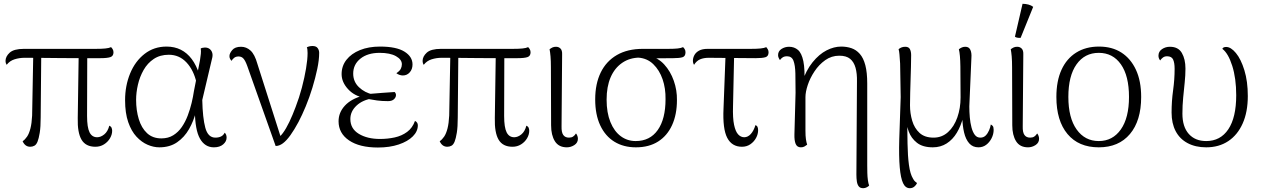

<svg xmlns="http://www.w3.org/2000/svg" viewBox="-20 -762 6657 1010"><path d="M482 10Q431 10 409 -27Q387 -64 389 -141L394 -482H439L438 -152Q438 -92 451 -66Q464 -40 491 -40Q510 -40 528.5 -55Q547 -70 555 -101Q564 -97 567 -89.5Q570 -82 570 -74Q570 -54 558.5 -34.5Q547 -15 527 -2.5Q507 10 482 10ZM139 10Q112 10 99 -19Q112 -28 122.5 -43.5Q133 -59 140 -86Q147 -113 149 -154L155 -480H197L194 -144Q194 -94 189 -63.5Q184 -33 177.5 -17Q171 -1 161 4.5Q151 10 139 10ZM15 -421Q9 -430 9 -441Q9 -465 31 -485Q53 -505 106 -505H484Q515 -505 534.5 -507Q554 -509 564 -514Q568 -511 572.5 -503.5Q577 -496 577 -487Q577 -467 560.5 -461.5Q544 -456 508 -456Q457 -456 405 -456Q353 -456 302.5 -456.5Q252 -457 203 -457.5Q154 -458 109 -458Q82 -458 56.5 -450Q31 -442 15 -421Z M818 13Q788 13 756.5 -0.5Q725 -14 698 -43Q671 -72 654.5 -119.5Q638 -167 638 -235Q638 -311 664.5 -375.5Q691 -440 740.5 -478.5Q790 -517 856 -517Q898 -517 931 -500.5Q964 -484 988.5 -451.5Q1013 -419 1029 -369L1014 -326Q999 -393 961 -433.5Q923 -474 868 -474Q822 -474 789 -452Q756 -430 735.5 -394Q715 -358 705.5 -316.5Q696 -275 696 -237Q696 -182 710 -135.5Q724 -89 753.5 -61.5Q783 -34 829 -34Q865 -34 891.5 -50.5Q918 -67 936.5 -94Q955 -121 967.5 -154Q980 -187 988 -220.5Q996 -254 1000 -282L1032 -445Q1035 -465 1036.5 -479Q1038 -493 1036 -507Q1039 -509 1045.5 -510.5Q1052 -512 1058 -512Q1074 -512 1084 -503.5Q1094 -495 1097 -482Q1100 -469 1095 -452L1044 -236Q1046 -142 1060 -90Q1074 -38 1113 -38Q1130 -38 1142.5 -44Q1155 -50 1162 -64Q1172 -55 1172 -38Q1172 -18 1154 -2.5Q1136 13 1105 13Q1058 13 1032 -32.5Q1006 -78 1005 -181L1011 -175Q999 -126 974.5 -83Q950 -40 911.5 -13.5Q873 13 818 13Z M1430 6 1281 -414Q1271 -442 1261 -453.5Q1251 -465 1235 -465Q1221 -465 1212 -458Q1203 -451 1198 -442Q1194 -446 1190.5 -452Q1187 -458 1187 -467Q1187 -481 1201.5 -498.5Q1216 -516 1248 -516Q1276 -516 1298 -496Q1320 -476 1334 -426L1460 -31L1437 -35Q1451 -39 1468 -62Q1485 -85 1502 -120.5Q1519 -156 1535 -199Q1554 -248 1568 -301Q1582 -354 1590 -402Q1598 -450 1598 -483Q1598 -493 1597 -501.5Q1596 -510 1594 -513Q1599 -516 1607 -518Q1615 -520 1624 -520Q1643 -520 1651 -509Q1659 -498 1659 -484Q1659 -447 1649 -399.5Q1639 -352 1623.5 -301Q1608 -250 1588.5 -203Q1569 -156 1550 -120Q1528 -79 1507.5 -50.5Q1487 -22 1468 -8Q1449 6 1430 6Z M1968 14Q1871 14 1816 -23.5Q1761 -61 1761 -124Q1761 -170 1794 -206Q1827 -242 1890 -259L1899 -247Q1845 -256 1811 -293Q1777 -330 1777 -372Q1777 -415 1802.5 -447.5Q1828 -480 1873.5 -498.5Q1919 -517 1979 -517Q2065 -517 2107.5 -490.5Q2150 -464 2150 -423Q2150 -398 2135.5 -381.5Q2121 -365 2099 -365Q2090 -365 2080.5 -368.5Q2071 -372 2065 -377Q2082 -388 2088 -399.5Q2094 -411 2094 -424Q2094 -449 2063 -466.5Q2032 -484 1977 -484Q1914 -484 1876 -453.5Q1838 -423 1838 -375Q1838 -332 1868.5 -303Q1899 -274 1942 -265L1943 -245Q1888 -237 1855.5 -206.5Q1823 -176 1823 -136Q1823 -85 1867.5 -58Q1912 -31 1979 -31Q2019 -31 2056 -39Q2093 -47 2121.5 -68Q2150 -89 2163 -126Q2171 -122 2174.5 -116Q2178 -110 2178 -103Q2178 -71 2151.5 -44.5Q2125 -18 2077.5 -2Q2030 14 1968 14ZM2021 -230Q1989 -230 1963.5 -233.5Q1938 -237 1918 -241L1923 -268Q1959 -271 1991 -273.5Q2023 -276 2056 -278Q2063 -271 2063 -262Q2063 -250 2052.5 -240Q2042 -230 2021 -230Z M2676 10Q2625 10 2603 -27Q2581 -64 2583 -141L2588 -482H2633L2632 -152Q2632 -92 2645 -66Q2658 -40 2685 -40Q2704 -40 2722.5 -55Q2741 -70 2749 -101Q2758 -97 2761 -89.5Q2764 -82 2764 -74Q2764 -54 2752.5 -34.5Q2741 -15 2721 -2.5Q2701 10 2676 10ZM2333 10Q2306 10 2293 -19Q2306 -28 2316.5 -43.5Q2327 -59 2334 -86Q2341 -113 2343 -154L2349 -480H2391L2388 -144Q2388 -94 2383 -63.5Q2378 -33 2371.5 -17Q2365 -1 2355 4.5Q2345 10 2333 10ZM2209 -421Q2203 -430 2203 -441Q2203 -465 2225 -485Q2247 -505 2300 -505H2678Q2709 -505 2728.5 -507Q2748 -509 2758 -514Q2762 -511 2766.5 -503.5Q2771 -496 2771 -487Q2771 -467 2754.5 -461.5Q2738 -456 2702 -456Q2651 -456 2599 -456Q2547 -456 2496.5 -456.5Q2446 -457 2397 -457.5Q2348 -458 2303 -458Q2276 -458 2250.5 -450Q2225 -442 2209 -421Z M2962 13Q2919 13 2899 -19Q2879 -51 2879 -103L2878 -408Q2878 -442 2876 -465Q2874 -488 2871 -503Q2879 -509 2886.5 -512.5Q2894 -516 2905 -516Q2919 -516 2928.5 -506.5Q2938 -497 2937 -475L2934 -98Q2933 -66 2943 -52Q2953 -38 2973 -38Q2986 -38 2994.5 -43.5Q3003 -49 3010 -60Q3015 -54 3017.5 -46.5Q3020 -39 3020 -32Q3020 -11 3001.5 1Q2983 13 2962 13Z M3325 13Q3260 13 3212 -16.5Q3164 -46 3137.5 -102.5Q3111 -159 3111 -239Q3111 -321 3140 -380.5Q3169 -440 3225 -472.5Q3281 -505 3362 -505H3496Q3526 -505 3544.5 -507Q3563 -509 3573 -514Q3577 -511 3581.5 -504Q3586 -497 3586 -487Q3586 -466 3570.5 -461Q3555 -456 3522 -456L3404 -455L3347 -459Q3293 -459 3253 -431.5Q3213 -404 3192 -355Q3171 -306 3171 -238Q3171 -169 3191 -120Q3211 -71 3245.5 -45.5Q3280 -20 3324 -20Q3399 -20 3440 -78Q3481 -136 3481 -240Q3482 -297 3465.5 -345Q3449 -393 3416.5 -424.5Q3384 -456 3336 -459L3396 -467Q3441 -459 3474 -423Q3507 -387 3524.5 -337Q3542 -287 3541 -235Q3541 -160 3515.5 -104Q3490 -48 3442 -17.5Q3394 13 3325 13Z M3883 10Q3830 10 3805.5 -37Q3781 -84 3786 -191L3797 -482H3842L3836 -204Q3834 -141 3841.5 -105.5Q3849 -70 3863 -55Q3877 -40 3895 -40Q3914 -40 3929.5 -57Q3945 -74 3954 -104Q3962 -101 3965 -94Q3968 -87 3968 -77Q3968 -56 3957 -36Q3946 -16 3927 -3Q3908 10 3883 10ZM3631 -421Q3625 -430 3625 -443Q3625 -457 3632.5 -471.5Q3640 -486 3657 -495.5Q3674 -505 3703 -505H3930Q3961 -505 3980.5 -507Q4000 -509 4011 -514Q4014 -511 4018.5 -503.5Q4023 -496 4023 -487Q4023 -466 4006.5 -461Q3990 -456 3954 -456Q3888 -456 3827.5 -457Q3767 -458 3708 -458Q3682 -458 3663 -450Q3644 -442 3631 -421Z M4521 228Q4505 228 4497.5 218.5Q4490 209 4487.5 193Q4485 177 4485 156L4488 -332Q4489 -375 4480.5 -405.5Q4472 -436 4452 -452.5Q4432 -469 4395 -469Q4354 -469 4321 -445.5Q4288 -422 4264.5 -386.5Q4241 -351 4229 -314.5Q4217 -278 4217 -251V-75Q4217 -46 4219.5 -29.5Q4222 -13 4226 -1Q4220 4 4212 8.5Q4204 13 4193 13Q4173 13 4165.5 -5Q4158 -23 4159 -56L4165 -274Q4165 -333 4164 -376Q4163 -419 4154 -442.5Q4145 -466 4120 -466Q4106 -466 4097 -460Q4088 -454 4083 -446Q4079 -451 4076 -458Q4073 -465 4073 -472Q4073 -493 4091 -504.5Q4109 -516 4131 -516Q4158 -516 4177.5 -499.5Q4197 -483 4206 -440Q4215 -397 4211 -318L4197 -324Q4220 -392 4254.5 -434.5Q4289 -477 4328 -497Q4367 -517 4405 -517Q4434 -517 4459 -508.5Q4484 -500 4503 -478.5Q4522 -457 4532 -419Q4542 -381 4542 -323V108Q4542 127 4542.5 147.5Q4543 168 4545.5 186Q4548 204 4552 214Q4549 218 4540 223Q4531 228 4521 228Z M4766 228Q4743 228 4730.5 201.5Q4718 175 4713 118Q4708 61 4710.5 -30Q4713 -121 4718 -251L4715 -428Q4713 -458 4711.5 -476Q4710 -494 4707 -503Q4712 -508 4721 -512Q4730 -516 4742 -516Q4760 -516 4766.5 -503.5Q4773 -491 4773 -472Q4773 -443 4772 -409.5Q4771 -376 4770 -341.5Q4769 -307 4768 -273Q4767 -239 4767 -208Q4767 -166 4778.5 -127Q4790 -88 4817 -63Q4844 -38 4891 -38Q4935 -38 4967 -67Q4999 -96 5016 -144.5Q5033 -193 5033 -249Q5033 -348 5032 -412.5Q5031 -477 5024 -503Q5032 -509 5040 -512.5Q5048 -516 5058 -516Q5077 -516 5084.5 -500Q5092 -484 5090 -458L5079 -202Q5079 -174 5081.5 -145Q5084 -116 5090.5 -91.5Q5097 -67 5108 -52.5Q5119 -38 5137 -38Q5154 -38 5165 -49Q5176 -60 5183 -76.5Q5190 -93 5192 -107Q5197 -105 5202 -99.5Q5207 -94 5207 -79Q5207 -56 5196 -34.5Q5185 -13 5167.5 0Q5150 13 5127 13Q5097 13 5078.5 -8Q5060 -29 5051.5 -65Q5043 -101 5042 -147H5047Q5035 -100 5013.5 -64Q4992 -28 4960 -7.5Q4928 13 4887 13Q4834 13 4803.5 -11Q4773 -35 4760 -71Q4747 -107 4744 -144H4752Q4753 -71 4754 -6.5Q4755 58 4761.5 106Q4768 154 4783 178Q4788 188 4794 193Q4800 198 4804 201Q4800 211 4790 219.5Q4780 228 4766 228Z M5388 13Q5345 13 5325 -19Q5305 -51 5305 -103L5304 -408Q5304 -442 5302 -465Q5300 -488 5297 -503Q5305 -509 5312.5 -512.5Q5320 -516 5331 -516Q5345 -516 5354.5 -506.5Q5364 -497 5363 -475L5360 -98Q5359 -66 5369 -52Q5379 -38 5399 -38Q5412 -38 5420.5 -43.5Q5429 -49 5436 -60Q5441 -54 5443.5 -46.5Q5446 -39 5446 -32Q5446 -11 5427.5 1Q5409 13 5388 13ZM5349 -563Q5343 -562 5333 -563.5Q5323 -565 5319 -569L5359 -742Q5375 -742 5390 -738Q5405 -734 5415 -726Z M5760 13Q5654 13 5595.5 -57Q5537 -127 5537 -252Q5537 -336 5564 -395Q5591 -454 5641.5 -485.5Q5692 -517 5761 -517Q5830 -517 5879 -485.5Q5928 -454 5955.5 -395Q5983 -336 5983 -252Q5983 -127 5924 -57Q5865 13 5760 13ZM5760 -20Q5833 -20 5876 -81Q5919 -142 5919 -252Q5919 -363 5876.5 -423.5Q5834 -484 5760 -484Q5686 -484 5643 -423.5Q5600 -363 5600 -252Q5600 -142 5643.5 -81Q5687 -20 5760 -20Z M6325 13Q6269 13 6227.5 -9Q6186 -31 6164.5 -72Q6143 -113 6143 -170Q6143 -230 6151 -287Q6159 -344 6159 -400Q6159 -432 6151 -449Q6143 -466 6119 -466Q6106 -466 6097 -459Q6088 -452 6083 -444Q6074 -455 6074 -469Q6074 -491 6092.5 -503.5Q6111 -516 6134 -516Q6178 -516 6197 -483.5Q6216 -451 6216 -401Q6216 -366 6212 -328Q6208 -290 6204 -248.5Q6200 -207 6200 -164Q6200 -95 6233.5 -57.5Q6267 -20 6325 -20Q6400 -20 6441.5 -82Q6483 -144 6483 -261Q6483 -350 6462 -416Q6441 -482 6410 -505Q6414 -515 6430 -515Q6455 -515 6481.5 -483Q6508 -451 6526 -392.5Q6544 -334 6544 -257Q6544 -173 6517 -112.5Q6490 -52 6441 -19.5Q6392 13 6325 13Z"/></svg>

Font: Arima Light
Style: Regular
Weight: 300
Designer: Joana Correia and Natanael Gama
Foundry: NDISCOVER
Version: Version 1.101;gftools[0.9.23]